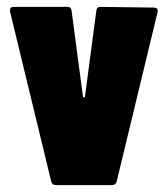

<svg xmlns="http://www.w3.org/2000/svg" viewBox="-20 -538 487 558"><path d="M143 0H305C312 0 317 -3 319 -10L438 -503C440 -512 435 -516 427 -516L272 -518C265 -518 261 -515 260 -507L227 -258C227 -254 221 -254 221 -258L188 -507C187 -515 183 -518 176 -518H20C13 -518 9 -515 9 -509C9 -508 9 -506 9 -505L129 -10C131 -3 136 0 143 0Z"/></svg>

Font: Barlow Condensed ExtraBold
Style: Regular
Weight: 800
Width: 3
Designer: Jeremy Tribby
Foundry: Tribby Type
Version: Version 1.422;hotconv 1.0.109;makeotfexe 2.5.65596